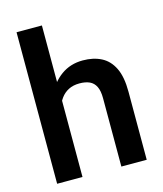

<svg xmlns="http://www.w3.org/2000/svg" viewBox="-112 -834 781 918"><g transform="rotate(-15 278.5 -375.0)"><path d="M182.1 0H56.6V-750H182.1ZM121.6 -282.2Q122.1 -356.4 147.7 -414.1Q173.3 -471.7 219.5 -504.9Q265.6 -538.1 327.1 -538.1Q379.4 -538.1 418.2 -518.3Q457 -498.5 478.5 -454.6Q500 -410.6 500 -337.4V0H374.5V-338.4Q374.5 -375 364 -396.2Q353.5 -417.5 333.3 -426.8Q313 -436 283.7 -436Q252.4 -436 229.5 -424.3Q206.5 -412.6 191.2 -391.6Q175.8 -370.6 168.2 -342.8Q160.6 -314.9 160.6 -282.7Z"/></g></svg>

Font: Heebo SemiBold
Style: Regular
Weight: 600
Designer: Oded Ezer
Foundry: Ezer Type House
Version: Version 3.100